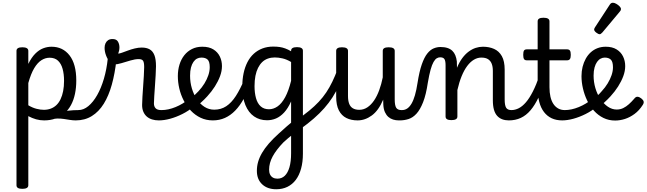

<svg xmlns="http://www.w3.org/2000/svg" viewBox="-20 -859 4704 1397"><path d="M532 17Q511 17 489 13.5Q467 10 444 6.5Q421 3 396 3.5Q371 4 343 12L360 -32Q391 -39 418.5 -44.5Q446 -50 470 -53Q494 -56 514.5 -57Q535 -58 551 -58Q560 -58 562 -46.5Q564 -35 560 -20.5Q556 -6 548.5 5.5Q541 17 532 17ZM143 515Q121 515 110.5 508.5Q100 502 100 489V-489Q100 -502 110.5 -508.5Q121 -515 143 -515Q164 -515 175 -508.5Q186 -502 186 -489V-394Q209 -441 236.5 -468.5Q264 -496 294 -507.5Q324 -519 355 -519Q437 -519 486 -456Q535 -393 535 -273Q535 -221 525.5 -176Q516 -131 497 -95.5Q478 -60 449.5 -35Q421 -10 383.5 3.5Q346 17 301 17Q271 17 242.5 9Q214 1 186 -14V489Q186 502 175 508.5Q164 515 143 515ZM186 -93Q216 -75 245 -67.5Q274 -60 299 -60Q326 -60 349 -68.5Q372 -77 390 -94Q408 -111 420.5 -137Q433 -163 439.5 -196.5Q446 -230 446 -271Q446 -320 435.5 -358Q425 -396 402 -417.5Q379 -439 341 -439Q310 -439 281.5 -421Q253 -403 229 -363Q205 -323 186 -255Z M531 17Q512 17 505.5 5.5Q499 -6 503 -20.5Q507 -35 519 -46.5Q531 -58 550 -58Q588 -58 623 -87Q658 -116 687 -167Q716 -218 736 -286Q756 -354 764 -432Q765 -443 775 -447Q785 -451 797.5 -449.5Q810 -448 819 -441Q828 -434 827 -423Q816 -324 793.5 -243Q771 -162 735 -104Q699 -46 648 -14.5Q597 17 531 17Z M1135 17Q1109 17 1086.5 10Q1064 3 1048 -11Q1032 -25 1023 -46Q1014 -67 1014 -95Q1014 -121 1016.5 -156.5Q1019 -192 1021.5 -231Q1024 -270 1026.5 -307Q1029 -344 1029 -371Q1029 -406 1020.5 -417.5Q1012 -429 989 -429Q963 -429 929.5 -419Q896 -409 864 -399.5Q832 -390 812 -390Q794 -390 778 -409Q762 -428 751.5 -456Q741 -484 741 -511Q741 -529 747.5 -543.5Q754 -558 766.5 -566.5Q779 -575 799 -575Q827 -575 838 -556.5Q849 -538 849 -514Q849 -502 846.5 -490.5Q844 -479 840 -469Q849 -469 867.5 -475.5Q886 -482 910 -491Q934 -500 960.5 -506.5Q987 -513 1011 -513Q1046 -513 1069 -500Q1092 -487 1103.5 -457.5Q1115 -428 1115 -377Q1115 -350 1112.5 -312Q1110 -274 1107.5 -234.5Q1105 -195 1102.5 -161Q1100 -127 1100 -107Q1100 -84 1112.5 -71Q1125 -58 1154 -58Q1168 -58 1175 -46.5Q1182 -35 1180.5 -20.5Q1179 -6 1168 5.5Q1157 17 1135 17Z M1136 17Q1117 17 1110.5 5.5Q1104 -6 1108 -20.5Q1112 -35 1124 -46.5Q1136 -58 1155 -58Q1204 -58 1257.5 -80Q1311 -102 1355 -139Q1367 -148 1378 -144Q1389 -140 1395 -129Q1401 -118 1400.5 -105Q1400 -92 1390 -84Q1352 -52 1307 -29.5Q1262 -7 1218 5Q1174 17 1136 17Z M1357 -134Q1376 -148 1393 -164Q1410 -180 1424 -195Q1450 -223 1468 -252.5Q1486 -282 1496 -312Q1506 -342 1506 -370Q1506 -411 1490.5 -425.5Q1475 -440 1446 -440Q1432 -440 1425 -452Q1418 -464 1418.5 -479.5Q1419 -495 1427.5 -507Q1436 -519 1453 -519Q1501 -519 1532.5 -499.5Q1564 -480 1579.5 -448Q1595 -416 1595 -378Q1595 -342 1581 -304.5Q1567 -267 1543.5 -230Q1520 -193 1488 -158Q1467 -135 1443.5 -114Q1420 -93 1394 -74Z M1529 17Q1480 17 1440 -2Q1400 -21 1369 -53.5Q1338 -86 1316.5 -128Q1295 -170 1284.5 -215.5Q1274 -261 1274 -305Q1274 -350 1286 -389Q1298 -428 1321 -457Q1344 -486 1377 -502.5Q1410 -519 1451 -519Q1463 -519 1468 -507Q1473 -495 1471.5 -479.5Q1470 -464 1463 -452Q1456 -440 1445 -440Q1428 -440 1413.5 -432.5Q1399 -425 1387.5 -408.5Q1376 -392 1369.5 -367.5Q1363 -343 1363 -308Q1363 -260 1376 -216Q1389 -172 1412.5 -137Q1436 -102 1468 -81.5Q1500 -61 1539 -61Q1588 -61 1626 -86Q1664 -111 1696 -160.5Q1728 -210 1758 -282Q1761 -290 1774.5 -290Q1788 -290 1800 -283.5Q1812 -277 1809 -267Q1784 -196 1755 -143Q1726 -90 1691.5 -54.5Q1657 -19 1616.5 -1Q1576 17 1529 17Z M1990 518Q1926 518 1887.5 482Q1849 446 1849 384Q1849 351 1858 319Q1867 287 1886.5 253.5Q1906 220 1936 185.5Q1966 151 2007 114Q2022 101 2036.5 87.5Q2051 74 2066.5 60.5Q2082 47 2098 34V-121Q2075 -70 2047 -40Q2019 -10 1988 3Q1957 16 1923 16Q1869 16 1828.5 -12Q1788 -40 1765.5 -94.5Q1743 -149 1743 -230Q1743 -282 1752.5 -326.5Q1762 -371 1780.5 -407Q1799 -443 1826.5 -468Q1854 -493 1889.5 -506.5Q1925 -520 1968 -520Q1994 -520 2014.5 -517Q2035 -514 2055.5 -506.5Q2076 -499 2098 -486V-490Q2098 -503 2108.5 -509.5Q2119 -516 2141 -516Q2162 -516 2173 -509.5Q2184 -503 2184 -490V259Q2184 320 2170.5 368.5Q2157 417 2132 450Q2107 483 2071 500.5Q2035 518 1990 518ZM1998 441Q2030 441 2052 420Q2074 399 2086 358Q2098 317 2098 256V129Q2087 137 2077.5 145.5Q2068 154 2059.5 161.5Q2051 169 2042 177Q2016 204 1996.5 229.5Q1977 255 1964 279Q1951 303 1944.5 327Q1938 351 1938 375Q1938 396 1945 410.5Q1952 425 1965.5 433Q1979 441 1998 441ZM1937 -64Q1970 -64 2000 -85Q2030 -106 2055 -152Q2080 -198 2098 -271V-408Q2066 -427 2036 -434Q2006 -441 1979 -441Q1952 -441 1928.5 -432.5Q1905 -424 1887.5 -407Q1870 -390 1857.5 -365Q1845 -340 1838.5 -307Q1832 -274 1832 -232Q1832 -184 1842.5 -145.5Q1853 -107 1876.5 -85.5Q1900 -64 1937 -64Z M2167 79Q2157 87 2148 80.5Q2139 74 2133.5 61Q2128 48 2129 34Q2130 20 2141 12Q2190 -21 2229.5 -53.5Q2269 -86 2299.5 -118.5Q2330 -151 2354 -187Q2378 -223 2398 -264.5Q2418 -306 2436 -354Q2443 -371 2456.5 -371.5Q2470 -372 2479 -363Q2488 -354 2483 -340Q2467 -285 2446.5 -238.5Q2426 -192 2399.5 -151Q2373 -110 2339.5 -72Q2306 -34 2263.5 3Q2221 40 2167 79Z M2582 17Q2535 17 2500 -0.5Q2465 -18 2445.5 -56Q2426 -94 2426 -156V-489Q2426 -502 2436.5 -508.5Q2447 -515 2468 -515Q2490 -515 2501 -508.5Q2512 -502 2512 -489V-161Q2512 -127 2520.5 -104.5Q2529 -82 2547.5 -71Q2566 -60 2594 -60Q2626 -60 2653 -78Q2680 -96 2701.5 -127.5Q2723 -159 2739 -202.5Q2755 -246 2765 -296V-489Q2765 -502 2775.5 -508.5Q2786 -515 2808 -515Q2830 -515 2841 -508.5Q2852 -502 2852 -489V-136Q2852 -93 2862.5 -75.5Q2873 -58 2901 -58Q2915 -58 2922 -46.5Q2929 -35 2927.5 -20.5Q2926 -6 2915 5.5Q2904 17 2882 17Q2860 17 2840.5 11Q2821 5 2806 -8Q2791 -21 2781 -42.5Q2771 -64 2769 -97L2768 -134Q2751 -94 2730.5 -65.5Q2710 -37 2685.5 -19Q2661 -1 2635 8Q2609 17 2582 17Z M2889 17Q2880 17 2875 5.5Q2870 -6 2871.5 -20.5Q2873 -35 2881 -46.5Q2889 -58 2905 -58Q2926 -58 2943 -69.5Q2960 -81 2974 -104.5Q2988 -128 2999 -165.5Q3010 -203 3018 -256Q3031 -339 3049 -390.5Q3067 -442 3089 -469.5Q3111 -497 3135.5 -507Q3160 -517 3185 -517Q3197 -517 3201.5 -505.5Q3206 -494 3204 -479.5Q3202 -465 3196.5 -453.5Q3191 -442 3182 -442Q3170 -442 3158 -435Q3146 -428 3134.5 -408Q3123 -388 3113 -352Q3103 -316 3093 -258Q3080 -170 3058.5 -115.5Q3037 -61 3010.5 -32Q2984 -3 2953 7Q2922 17 2889 17Z M3683 17Q3656 17 3634.5 9Q3613 1 3597.5 -16Q3582 -33 3574 -61Q3566 -89 3566 -130V-343Q3566 -374 3557.5 -395.5Q3549 -417 3531 -428.5Q3513 -440 3482 -440Q3454 -440 3428 -424.5Q3402 -409 3379.5 -379Q3357 -349 3339 -305Q3321 -261 3308 -204V-11Q3308 2 3297 8.5Q3286 15 3264 15Q3243 15 3232.5 8.5Q3222 2 3222 -11V-385Q3222 -415 3214 -428.5Q3206 -442 3182 -442Q3167 -442 3160 -453.5Q3153 -465 3153 -479.5Q3153 -494 3161 -505.5Q3169 -517 3184 -517Q3214 -517 3235.5 -510Q3257 -503 3271 -489.5Q3285 -476 3293 -456.5Q3301 -437 3304 -412L3305 -366Q3322 -407 3343.5 -436Q3365 -465 3390 -483.5Q3415 -502 3441 -510.5Q3467 -519 3494 -519Q3539 -519 3575 -503Q3611 -487 3631.5 -450.5Q3652 -414 3652 -352V-136Q3652 -93 3662.5 -75.5Q3673 -58 3701 -58Q3715 -58 3722 -46.5Q3729 -35 3727.5 -20.5Q3726 -6 3715 5.5Q3704 17 3683 17Z M3682 17Q3668 17 3661.5 5.5Q3655 -6 3656.5 -20.5Q3658 -35 3669 -46.5Q3680 -58 3701 -58Q3728 -58 3754.5 -71.5Q3781 -85 3806.5 -114.5Q3832 -144 3857 -193Q3882 -242 3906 -312Q3911 -326 3924 -326Q3937 -326 3947 -317.5Q3957 -309 3953 -296Q3928 -213 3900 -153.5Q3872 -94 3840 -56.5Q3808 -19 3769 -1Q3730 17 3682 17Z M4071 17Q4027 17 3994 1.5Q3961 -14 3938 -44Q3915 -74 3903.5 -118Q3892 -162 3892 -219V-420H3814Q3799 -420 3793 -429Q3787 -438 3787 -460Q3787 -483 3793 -491.5Q3799 -500 3814 -500H3892V-704Q3892 -717 3902.5 -723.5Q3913 -730 3934 -730Q3956 -730 3967 -723.5Q3978 -717 3978 -704V-500H4105Q4120 -500 4126.5 -491.5Q4133 -483 4133 -460Q4133 -438 4126.5 -429Q4120 -420 4105 -420H3978V-225Q3978 -186 3985 -155.5Q3992 -125 4006 -103.5Q4020 -82 4041 -70Q4062 -58 4090 -58Q4104 -58 4111 -46.5Q4118 -35 4116 -20.5Q4114 -6 4103 5.5Q4092 17 4071 17Z M4070 17Q4051 17 4044.5 5.5Q4038 -6 4042 -20.5Q4046 -35 4058 -46.5Q4070 -58 4089 -58Q4138 -58 4191.5 -80Q4245 -102 4289 -139Q4301 -148 4312 -144Q4323 -140 4329 -129Q4335 -118 4334.5 -105Q4334 -92 4324 -84Q4286 -52 4241 -29.5Q4196 -7 4152 5Q4108 17 4070 17Z M4287 -131Q4307 -145 4325.5 -161.5Q4344 -178 4358 -195Q4384 -223 4402 -253Q4420 -283 4430 -312.5Q4440 -342 4440 -369Q4440 -410 4424.5 -425Q4409 -440 4380 -440Q4365 -440 4350.5 -432.5Q4336 -425 4324.5 -409Q4313 -393 4306 -368Q4299 -343 4299 -309Q4299 -262 4312 -218Q4325 -174 4348.5 -139Q4372 -104 4402.5 -83Q4433 -62 4467 -62Q4493 -62 4514.5 -72.5Q4536 -83 4555.5 -100.5Q4575 -118 4594 -140Q4606 -156 4619 -155Q4632 -154 4646 -143Q4660 -132 4663 -121Q4666 -110 4657 -96Q4631 -55 4597 -30Q4563 -5 4527 6.5Q4491 18 4456 18Q4409 18 4370.5 -1Q4332 -20 4302 -53Q4272 -86 4252 -128Q4232 -170 4221.5 -215.5Q4211 -261 4211 -305Q4211 -341 4219 -373Q4227 -405 4242 -432Q4257 -459 4278.5 -478.5Q4300 -498 4327.5 -508.5Q4355 -519 4387 -519Q4435 -519 4466.5 -499.5Q4498 -480 4513.5 -448Q4529 -416 4529 -378Q4529 -342 4515 -304.5Q4501 -267 4477.5 -230Q4454 -193 4422 -158Q4401 -135 4376.5 -113Q4352 -91 4325 -72Z M4344 -610Q4333 -610 4318 -622Q4303 -634 4303 -644Q4303 -647 4304 -650Q4305 -653 4309 -660L4416 -824Q4421 -832 4426.5 -835.5Q4432 -839 4440 -839Q4450 -839 4463.5 -831.5Q4477 -824 4487.5 -813.5Q4498 -803 4498 -794Q4498 -787 4495.5 -782.5Q4493 -778 4486 -770L4363 -623Q4351 -610 4344 -610Z"/></svg>

Font: Playwrite PE
Style: Regular
Weight: 400
Designer: Veronika Burian, José Scaglione
Foundry: TypeTogether
Version: Version 1.002